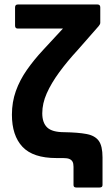

<svg xmlns="http://www.w3.org/2000/svg" viewBox="-20 -703 489 854"><path d="M319 131Q307 131 307 120V39Q307 24 302.5 16Q298 8 288.5 4Q279 0 260 0H231Q127 0 80 -50Q33 -100 33 -193Q33 -249 50.5 -298Q68 -347 99.5 -392Q131 -437 172 -481L260 -576H59Q47 -576 47 -589V-670Q47 -683 59 -683H414Q426 -683 426 -670V-602Q426 -595 419 -587L326 -481Q279 -430 243.5 -381.5Q208 -333 188 -288Q168 -243 168 -199Q168 -157 190 -136Q212 -115 266 -115Q327 -114 364.5 -107Q402 -100 419 -77Q436 -54 436 -3V120Q436 131 423 131Z"/></svg>

Font: Sofia Sans Semi Condensed ExtraBold
Style: Regular
Weight: 800
Designer: Botio Nikoltchev, Ani Petrova
Foundry: lettersoup
Version: Version 4.100